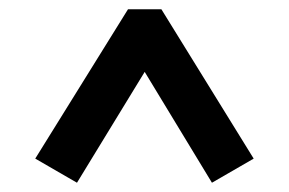

<svg xmlns="http://www.w3.org/2000/svg" viewBox="-20 -699 624 414"><path d="M56 -357 256 -679H328L527 -357L437 -305L292 -544L146 -305Z"/></svg>

Font: MaitreeSemiBold
Style: Regular
Weight: 600
Designer: CadsonDemak Team
Foundry: CadsonDemak
Version: Version 1.000